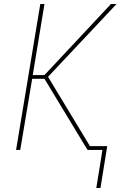

<svg xmlns="http://www.w3.org/2000/svg" viewBox="-20 -755 640 967"><path d="M465 192 496 0H421L405 -26L204 -358H142L82 0H61L183 -735H204L145 -377H204L539 -735H567L222 -368L433 -19H520L486 192Z"/></svg>

Font: Iosevka Curly ThExObl
Style: Regular
Weight: 100
Width: 7
Italic angle: -9°
Monospace: yes
Designer: Belleve Invis
Foundry: Belleve Invis
Version: Version 11.1.0; ttfautohint (v1.8.3)